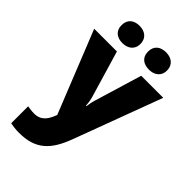

<svg xmlns="http://www.w3.org/2000/svg" viewBox="-296 -864 1201 1201"><g transform="rotate(45 304.5 -263.5)"><path d="M104 -690C104 -638 140 -614 187 -614C232 -614 271 -638 271 -690C271 -743 232 -767 187 -767C140 -767 104 -743 104 -690ZM338 -690C338 -638 374 -614 422 -614C467 -614 506 -638 506 -690C506 -743 467 -767 422 -767C374 -767 338 -743 338 -690ZM-1 -553 217 -8 215 -3C196 45 172 88 109 88C86 88 64 85 50 82V232C69 236 93 240 128 240C273 240 340 170 391 35L610 -553H415L319 -235C315 -222 310 -202 307 -176H303C302 -197 298 -222 294 -236L200 -553Z"/></g></svg>

Font: Noto Sans Bengali Black
Style: Regular
Weight: 900
Designer: Jelle Bosma - Monotype Design Team
Foundry: Monotype Imaging Inc.
Version: Version 2.003